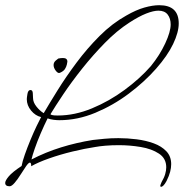

<svg xmlns="http://www.w3.org/2000/svg" viewBox="-81 -606 707 738"><path d="M-44 110Q-61 110 -61 97Q-61 88 -47 71.5Q-33 55 2 32Q5 15 14.5 -12Q24 -39 36 -68Q48 -97 59.5 -121Q71 -145 77 -156Q55 -161 38.5 -181Q22 -201 22 -225Q22 -230 24.5 -245Q27 -260 36 -260Q44 -260 45 -249Q46 -238 46 -229Q46 -213 59 -196.5Q72 -180 87 -171Q108 -207 140 -258.5Q172 -310 213 -365Q254 -420 302 -468Q350 -516 404 -546Q442 -568 474 -577Q506 -586 531 -586Q606 -586 606 -516Q606 -482 584.5 -437Q563 -392 519 -342Q474 -291 414 -246Q354 -201 285.5 -172.5Q217 -144 147 -144Q137 -144 125 -145.5Q113 -147 102 -151Q89 -125 75.5 -93.5Q62 -62 52.5 -34.5Q43 -7 40 7Q94 -21 153.5 -39.5Q213 -58 276 -68Q294 -70 319.5 -72.5Q345 -75 374 -75Q409 -75 444.5 -70.5Q480 -66 510 -55Q540 -44 558.5 -24.5Q577 -5 577 25Q577 39 573 54.5Q569 70 559 90Q547 112 538 112Q535 112 535 108Q535 106 540 94Q550 77 554 63Q558 49 558 37Q558 3 530 -15.5Q502 -34 460 -41Q418 -48 376 -48Q348 -48 324.5 -46Q301 -44 285 -41Q245 -35 197.5 -23.5Q150 -12 107.5 3Q65 18 39 33V32Q39 19 34 19Q29 19 19.5 32.5Q10 46 -1.5 64.5Q-13 83 -24.5 96.5Q-36 110 -44 110ZM141 -162Q206 -162 272.5 -189.5Q339 -217 398 -260.5Q457 -304 499 -352Q533 -394 554 -439Q575 -484 575 -512Q575 -535 563.5 -550Q552 -565 528 -565Q509 -565 481 -554Q453 -543 416 -519Q368 -488 322 -441Q276 -394 235 -342.5Q194 -291 162.5 -244Q131 -197 113 -167Q117 -163 127 -162.5Q137 -162 141 -162ZM149 -326Q142 -323 133.5 -334Q125 -345 125 -356Q125 -366 133 -373Q141 -380 143 -381Q148 -382 152.5 -382.5Q157 -383 161 -383Q178 -383 178 -369Q178 -366 176 -358Q174 -349 168.5 -340.5Q163 -332 149 -326Z"/></svg>

Font: Fuggles
Style: Regular
Weight: 400
Designer: Rob Leuschke
Foundry: Robert E. Leuschke
Version: Version 1.100; ttfautohint (v1.8.3)